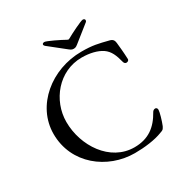

<svg xmlns="http://www.w3.org/2000/svg" viewBox="-189 -972 1089 1135"><g transform="rotate(-30 355.0 -404.0)"><path d="M271 -822C262 -822 256 -818 256 -812C256 -808 258 -804 263 -800L361 -722C381 -706 387 -700 402 -700C417 -700 423 -706 443 -722L541 -800C546 -804 547 -808 547 -812C547 -818 542 -823 533 -823C520 -823 438 -782 412 -767C408 -765 405 -763 402 -763C399 -763 397 -765 392 -767C366 -782 284 -822 271 -822ZM407 15C472 15 547 6 596 -14C617 -21 618 -22 628 -41C640 -70 655 -122 655 -138C655 -149 648 -154 641 -154C634 -154 625 -149 621 -141C577 -62 518 -16 422 -16C256 -16 147 -184 147 -347C147 -494 259 -632 415 -632C470 -632 519 -620 552 -598C587 -574 601 -538 614 -487C617 -477 624 -473 631 -473C640 -473 649 -480 648 -488C646 -540 642 -572 639 -603C637 -621 630 -632 610 -637C542 -654 509 -663 432 -663C227 -663 46 -517 46 -323C46 -119 220 15 407 15Z"/></g></svg>

Font: EB Garamond
Style: Regular
Weight: 400
Designer: Georg Duffner and Octavio Pardo
Foundry: Georg Duffner
Version: Version 1.000;PS 001.000;hotconv 1.0.88;makeotf.lib2.5.64775